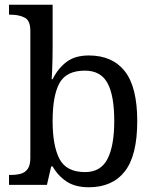

<svg xmlns="http://www.w3.org/2000/svg" viewBox="-20 -780 654 810"><path d="M355 10Q297 10 260.5 -14.5Q224 -39 202 -78H196L178 0H18V-42H26Q49 -42 67.5 -47Q86 -52 97 -67.5Q108 -83 108 -114V-650Q108 -694 83.5 -706Q59 -718 26 -718H18V-760H202V-576Q202 -559 201.5 -532.5Q201 -506 200 -481.5Q199 -457 198 -446H202Q225 -492 261 -519Q297 -546 355 -546Q454 -546 506.5 -479.5Q559 -413 559 -269Q559 -124 506.5 -57Q454 10 355 10ZM339 -54Q405 -54 433.5 -109.5Q462 -165 462 -270Q462 -377 433.5 -429.5Q405 -482 338 -482Q260 -482 231 -429.5Q202 -377 202 -269Q202 -165 231 -109.5Q260 -54 339 -54Z"/></svg>

Font: Noto Serif Khojki
Style: Regular
Weight: 400
Designer: Juan Bruce
Version: Version 2.002